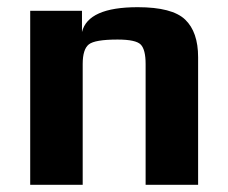

<svg xmlns="http://www.w3.org/2000/svg" viewBox="-20 -514 635 534"><path d="M531 0V-355C531 -401.7 519 -436.5 495 -459.5C471 -482.5 427 -494 363 -494C271 -494 219.3 -471 208 -425V-484H64V0H210V-336C210 -363.3 215.7 -381.5 227 -390.5C238.3 -399.5 265 -404 307 -404C341 -404 362.5 -399.3 371.5 -390C380.5 -380.7 385 -362.7 385 -336V0Z"/></svg>

Font: Play
Style: Bold
Weight: 700
Designer: Jonas Hecksher
Foundry: Jonas Hecksher, Playtypeª, e-types AS
Version: Version 1.002